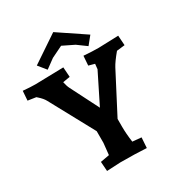

<svg xmlns="http://www.w3.org/2000/svg" viewBox="-221 -1082 1148 1230"><g transform="rotate(-30 353.0 -466.5)"><path d="M271 -77 280 -163V-249L102 -577Q90 -599 63 -623L54 -631L-6 -640L-1 -710Q54 -705 91 -705L299 -710L304 -637L251 -628Q258 -595 268 -576L373 -369L483 -590L487 -628L443 -640L448 -710Q511 -705 558 -705L705 -710L710 -637L650 -630Q605 -576 588 -544L435 -250V-193Q435 -140 444 -77L509 -71L504 5Q423 0 310 0L210 5L205 -65ZM356 -938 554 -805 507 -747 440 -796 356 -837 272 -796 205 -747 158 -805Z"/></g></svg>

Font: Andada SC
Style: Bold
Weight: 700
Designer: Carolina Giovagnoli
Foundry: Carolina Giovagnoli
Version: Version 1.003